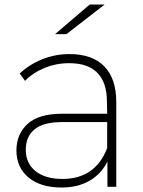

<svg xmlns="http://www.w3.org/2000/svg" viewBox="-20 -821 629 844"><path d="M222.2 -671.1 374.4 -801.1H440L272.2 -671.1ZM491.1 -372.2V0H452.2V-111.1Q425.6 -56.7 373.9 -26.7Q322.2 3.3 251.1 3.3Q157.8 3.3 105 -41.1Q52.2 -85.6 52.2 -160Q52.2 -231.1 101.1 -276.1Q150 -321.1 254.4 -321.1H451.1L450 -374.4Q450 -457.8 408.3 -500.6Q366.7 -543.3 284.4 -543.3Q226.7 -543.3 175.6 -522.2Q124.4 -501.1 90 -465.6L66.7 -497.8Q108.9 -537.8 166.1 -560.6Q223.3 -583.3 285.6 -583.3Q385.6 -583.3 438.3 -529.4Q491.1 -475.6 491.1 -372.2ZM451.1 -170V-284.4H254.4Q170 -284.4 131.7 -252.2Q93.3 -220 93.3 -163.3Q93.3 -103.3 136.1 -68.9Q178.9 -34.4 254.4 -34.4Q398.9 -34.4 451.1 -170Z"/></svg>

Font: Paperlogy 2 ExtraLight
Style: Regular
Weight: 250
Designer: redesigned by Lee Juim, glyphs from Gmarket Sans & Montserrat
Foundry: PT&
Version: Version 1.001